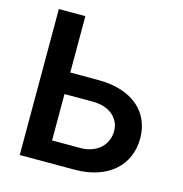

<svg xmlns="http://www.w3.org/2000/svg" viewBox="-107 -826 883 924"><g transform="rotate(15 334.5 -363.5)"><path d="M73.2 0H345.5C512.8 0 612.6 -92.7 612.6 -226.6C612.6 -360.1 512.8 -446.4 345.5 -446.4H205.3V-727.3H73.2ZM205.3 -108V-339.1H345.5C433.6 -339.1 482.2 -289.4 482.2 -228C482.2 -164.1 433.6 -108 345.5 -108Z"/></g></svg>

Font: Margiela Sans Semi Bold
Style: Regular
Weight: 600
Designer: Stefan Endress, Andreas Faust
Version: Version 1.100;FEAKit 1.0